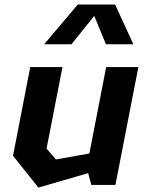

<svg xmlns="http://www.w3.org/2000/svg" viewBox="-20 -838 660 870"><path d="M263 -534H117L39 -132L154 12L379.5 -53.5L394 0H503L607 -534H461L385 -142.5L233.5 -115.5L191 -164.5ZM180 -637.5H304L407 -766L460 -637.5H584.5L501.5 -817.5H332.5Z"/></svg>

Font: Monaspace Krypton
Style: Bold Italic
Weight: 700
Italic angle: -11°
Designer: Riley Cran & the Lettermatic Team
Foundry: Lettermatic
Version: Version 1.101 (Monaspace Krypton)